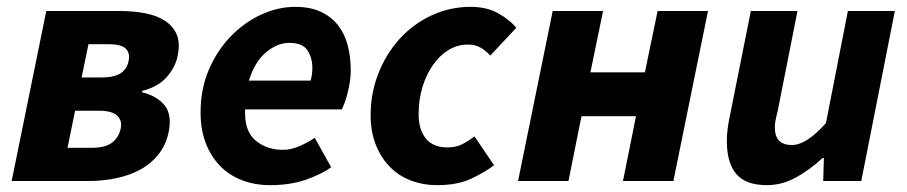

<svg xmlns="http://www.w3.org/2000/svg" viewBox="-20 -528 2646 560"><path d="M14 0 115 -496H326Q368 -496 402.5 -489.5Q437 -483 461 -467.5Q485 -452 495.5 -427Q506 -402 498 -365Q492 -333 467 -304Q442 -275 395 -263L394 -259Q438 -248 460 -221Q482 -194 472 -143Q464 -105 442 -77.5Q420 -50 388.5 -33Q357 -16 318 -8Q279 0 237 0ZM218 -302H276Q313 -302 332 -314.5Q351 -327 355 -350Q360 -373 347 -386Q334 -399 297 -399H238ZM177 -97H248Q288 -97 307.5 -112.5Q327 -128 332 -153Q337 -175 322.5 -190Q308 -205 269 -205H199Z M565 -200Q565 -269 589.5 -325.5Q614 -382 653.5 -422.5Q693 -463 742 -485.5Q791 -508 841 -508Q885 -508 916 -493.5Q947 -479 966.5 -453.5Q986 -428 994.5 -394.5Q1003 -361 1003 -322Q1003 -304 1000 -286.5Q997 -269 993 -253.5Q989 -238 984.5 -226.5Q980 -215 977 -209H695Q692 -147 724.5 -119Q757 -91 806 -91Q829 -91 854 -102Q879 -113 898 -126L946 -40Q916 -19 871 -3.5Q826 12 768 12Q723 12 685.5 -2.5Q648 -17 621.5 -44.5Q595 -72 580 -111Q565 -150 565 -200ZM886 -293Q891 -310 891 -330Q891 -360 876.5 -381.5Q862 -403 824 -403Q789 -403 756 -375.5Q723 -348 706 -293Z M1061 -192Q1061 -256 1083.5 -313.5Q1106 -371 1145.5 -414.5Q1185 -458 1238.5 -483Q1292 -508 1353 -508Q1400 -508 1433.5 -489Q1467 -470 1486 -447L1410 -366Q1395 -382 1380 -390Q1365 -398 1344 -398Q1314 -398 1288 -382Q1262 -366 1242.5 -338Q1223 -310 1212 -273.5Q1201 -237 1201 -195Q1201 -150 1222 -124Q1243 -98 1285 -98Q1311 -98 1329.5 -108Q1348 -118 1364 -130L1421 -46Q1393 -25 1353.5 -6.5Q1314 12 1255 12Q1214 12 1178.5 -1.5Q1143 -15 1117 -41.5Q1091 -68 1076 -106Q1061 -144 1061 -192Z M1491 0 1592 -496H1739L1702 -317H1861L1898 -496H2045L1944 0H1797L1835 -189H1676L1638 0Z M2492 0H2381L2383 -67H2379Q2345 -35 2303.5 -11.5Q2262 12 2217 12Q2155 12 2127.5 -20.5Q2100 -53 2100 -116Q2100 -133 2102 -150Q2104 -167 2108 -186L2170 -496H2306L2248 -203Q2244 -188 2242 -177Q2240 -166 2240 -156Q2240 -105 2290 -105Q2332 -105 2389 -169L2453 -496H2590Z"/></svg>

Font: mr_Source Sans Pro
Style: Bold Italic
Weight: 700
Italic angle: -11°
Designer: Paul D. Hunt
Foundry: Adobe Systems Incorporated
Version: Version 1.036;July 10, 2024;FontCreator 11.5.0.2430 64-bit